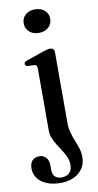

<svg xmlns="http://www.w3.org/2000/svg" viewBox="-123 -732 515 1008"><g transform="rotate(-10 135.0 -228.5)"><path d="M205 -69Q205 -43 211.8 -19.5Q218.5 4 227.8 26.5Q237 49 244 71.2Q251 93.5 251 117.5Q251 168.5 214 200.2Q177 232 115 232Q70.5 232 39.8 218.2Q9 204.5 -6.8 181.8Q-22.5 159 -22.5 132Q-22.5 103.5 -8.8 89Q5 74.5 28.5 74.5Q51 74.5 64.5 90Q78 105.5 78 130.5V154.5Q78 179 90.2 191.8Q102.5 204.5 126.5 204.5Q153.5 204 168 189Q182.5 174 182.5 146Q182.5 125.5 174.5 106.5Q166.5 87.5 154.2 68.8Q142 50 130 31Q118 12 109.8 -8Q101.5 -28 101.5 -49.5V-381Q101.5 -391.5 98 -396Q94.5 -400.5 86.5 -401.5L52 -402.5Q44.5 -404 41 -407.2Q37.5 -410.5 37.5 -415.5Q37.5 -421.5 41.5 -425.2Q45.5 -429 55.5 -432.5L142.5 -462.5Q157.5 -467.5 166.2 -469.8Q175 -472 181.5 -472Q193.5 -472 199.2 -465.8Q205 -459.5 205 -448.5ZM139.5 -563.5Q108.5 -563.5 89 -581.2Q69.5 -599 69.5 -626.5Q69.5 -654 89 -671.5Q108.5 -689 139.5 -689Q171.5 -689 191.2 -671.5Q211 -654 211 -626.5Q211 -599 191.2 -581.2Q171.5 -563.5 139.5 -563.5Z"/></g></svg>

Font: Fraunces 36pt
Style: Regular
Weight: 400
Version: Version 1.000;[b76b70a41]